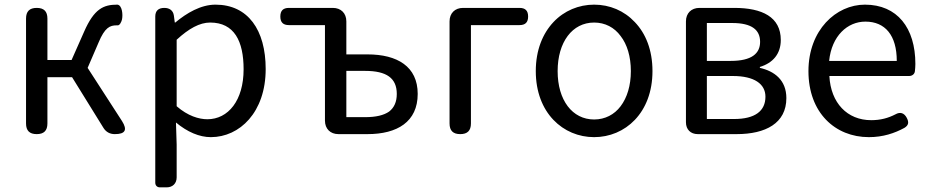

<svg xmlns="http://www.w3.org/2000/svg" viewBox="-20 -577 4000 826"><path d="M92 -271V-46C92 -15 107 0 138 0C169 0 184 -15 184 -46V-245H237H290L425 -27C436 -9 453 0 474 0C519 0 529 -18 505 -56L357 -285L404 -394C431 -459 453 -468 482 -468C483 -468 484 -468 485 -468C495 -466 503 -484 505 -494C509 -514 506 -553 486 -557C485 -557 485 -557 484 -557C425 -557 385 -539 342 -441L288 -319H184V-497C184 -528 169 -543 138 -543C107 -543 92 -528 92 -497Z M648 -157V209C648 221 656 229 668 229H694H697C723 229 740 212 740 186V45L737 -50C786 -9 838 13 887 13C1011 13 1123 -94 1123 -280C1123 -448 1047 -557 907 -557C844 -557 783 -521 734 -480H732L728 -510C725 -532 709 -543 687 -543C662 -543 648 -531 648 -506ZM740 -334V-406C792 -454 839 -480 884 -480C988 -480 1028 -400 1028 -279C1028 -145 962 -64 872 -64C836 -64 788 -78 740 -120V-263Z M1378 -234V-58C1378 -23 1401 0 1436 0H1561C1689 0 1777 -53 1777 -173C1777 -291 1689 -343 1561 -343H1470V-485C1470 -520 1447 -543 1412 -543H1328H1223C1198 -543 1186 -531 1186 -506C1186 -481 1198 -469 1223 -469H1378ZM1654 -97C1631 -81 1597 -73 1551 -73H1470V-172V-272H1551C1643 -272 1687 -241 1687 -173C1687 -139 1676 -114 1654 -97Z M1914 -271V-46C1914 -15 1929 0 1960 0C1991 0 2006 -15 2006 -46V-469H2215C2240 -469 2252 -481 2252 -506C2252 -531 2240 -543 2215 -543H2083H1972C1937 -543 1914 -520 1914 -485Z M2361 -482C2315 -433 2285 -362 2285 -271C2285 -91 2403 13 2536 13C2669 13 2787 -91 2787 -271C2787 -362 2758 -433 2711 -482C2665 -531 2603 -557 2536 -557C2470 -557 2407 -531 2361 -482ZM2650 -120C2623 -84 2583 -63 2536 -63C2442 -63 2379 -146 2379 -271C2379 -396 2442 -480 2536 -480C2583 -480 2623 -459 2650 -422C2678 -386 2694 -334 2694 -271C2694 -209 2678 -157 2650 -120Z M2931 -271V-51C2931 -20 2951 0 2982 0H3040H3149C3274 0 3363 -47 3363 -155C3363 -233 3311 -271 3249 -285V-289C3305 -306 3339 -345 3339 -405C3339 -504 3259 -543 3139 -543H2989C2954 -543 2931 -520 2931 -485ZM3021 -396V-478H3075H3130C3215 -478 3250 -448 3250 -397C3250 -347 3214 -315 3124 -315H3021ZM3021 -157V-250H3133C3225 -250 3273 -216 3273 -161C3273 -100 3229 -65 3138 -65H3079H3021Z M3822 -250H3891C3905 -250 3915 -259 3916 -271C3917 -280 3918 -291 3918 -302C3918 -457 3840 -557 3701 -557C3577 -557 3458 -448 3458 -271C3458 -92 3573 13 3718 13C3779 13 3829 -4 3871 -27C3889 -38 3891 -51 3881 -70C3870 -91 3853 -97 3832 -85C3801 -69 3768 -60 3728 -60C3625 -60 3554 -134 3548 -250H3731ZM3765 -315H3692H3547C3558 -423 3626 -484 3703 -484C3788 -484 3838 -425 3838 -315Z"/></svg>

Font: GenSenRounded2 TW R
Style: Regular
Weight: 400
Version: Version 2.100;PS 2.1;hotconv 16.6.51;makeotf.lib2.5.65220 DE